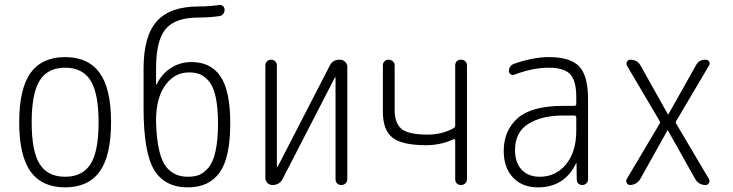

<svg xmlns="http://www.w3.org/2000/svg" viewBox="-20 -767 3040 796"><path d="M355.5 -433.1Q322.3 -486.3 250 -486.3Q177.7 -486.3 144.5 -433.1Q111.3 -379.9 111.3 -259.8Q111.3 -139.6 144.5 -86.9Q177.7 -34.2 250 -34.2Q322.3 -34.2 355.5 -86.9Q388.7 -139.6 388.7 -259.8Q388.7 -379.9 355.5 -433.1ZM393.1 -55.7Q345.7 9.8 250 9.8Q154.3 9.8 106.9 -55.7Q59.6 -121.1 59.6 -260.3Q59.6 -399.4 106.9 -464.8Q154.3 -530.3 250 -530.3Q345.7 -530.3 393.1 -464.8Q440.4 -399.4 440.4 -260.3Q440.4 -121.1 393.1 -55.7Z M763.7 -466.8Q699.2 -466.8 660.2 -406.2Q621.1 -345.7 627.9 -236.3Q634.8 -120.1 667.5 -77.1Q700.2 -34.2 758.8 -34.2Q786.1 -34.2 805.7 -42Q825.2 -49.8 844.2 -71.8Q863.3 -93.8 873.5 -140.1Q883.8 -186.5 883.8 -255.9Q883.8 -323.2 873.5 -367.7Q863.3 -412.1 844.2 -432.6Q825.2 -453.1 806.6 -460Q788.1 -466.8 763.7 -466.8ZM758.8 9.8Q663.1 9.8 619.1 -62.5Q575.2 -134.8 575.2 -320.3V-482.4Q575.2 -617.2 629.9 -678.7Q684.6 -740.2 803.7 -740.2Q845.7 -740.2 887.7 -746.1Q896.5 -748 903.8 -742.2Q911.1 -736.3 911.1 -726.6Q911.1 -716.8 905.3 -709Q899.4 -701.2 888.7 -700.2Q847.7 -694.3 803.7 -694.3Q707 -694.3 667 -647Q627 -599.6 627 -484.4V-418Q627 -417 627.9 -417Q629.9 -417 629.9 -418Q651.4 -461.9 689.5 -485.8Q727.5 -509.8 773.4 -509.8Q854.5 -509.8 894.5 -449.7Q934.6 -389.6 934.6 -255.9Q934.6 -113.3 890.6 -51.8Q846.7 9.8 758.8 9.8Z M1109.4 0Q1097.7 0 1088.9 -8.3Q1080.1 -16.6 1080.1 -29.3V-496.1Q1080.1 -505.9 1086.9 -512.7Q1093.8 -519.5 1104 -519.5Q1114.3 -519.5 1121.1 -512.7Q1127.9 -505.9 1127.9 -496.1V-75.2Q1127.9 -74.2 1128.9 -74.2Q1130.9 -74.2 1130.9 -75.2L1346.7 -494.1Q1359.4 -520.5 1389.6 -519.5Q1401.4 -519.5 1410.6 -510.7Q1419.9 -502 1419.9 -490.2V-24.4Q1419.9 -14.6 1413.1 -7.3Q1406.2 0 1395 0Q1383.8 0 1377.4 -6.8Q1371.1 -13.7 1371.1 -24.4V-445.3Q1371.1 -446.3 1370.1 -446.3Q1368.2 -446.3 1368.2 -445.3L1152.3 -26.4Q1139.6 0 1109.4 0Z M1746.1 -165Q1647.5 -165 1607.4 -196.3Q1567.4 -227.5 1567.4 -302.7V-496.1Q1567.4 -505.9 1573.7 -512.7Q1580.1 -519.5 1590.8 -519.5Q1601.6 -519.5 1608.9 -512.7Q1616.2 -505.9 1616.2 -496.1V-310.5Q1616.2 -256.8 1644.5 -232.9Q1672.9 -209 1752.9 -209Q1812.5 -209 1860.4 -235.4Q1867.2 -239.3 1867.2 -247.1V-496.1Q1867.2 -505.9 1873.5 -512.7Q1879.9 -519.5 1891.1 -519.5Q1902.3 -519.5 1909.2 -512.7Q1916 -505.9 1916 -496.1V-24.4Q1916 -14.6 1909.2 -7.3Q1902.3 0 1891.1 0Q1879.9 0 1873.5 -6.8Q1867.2 -13.7 1867.2 -24.4V-183.6Q1867.2 -192.4 1859.4 -189.5Q1807.6 -165 1746.1 -165Z M2315.4 -288.1Q2225.6 -288.1 2170.4 -253.4Q2115.2 -218.8 2115.2 -144.5Q2115.2 -92.8 2142.6 -63.5Q2169.9 -34.2 2217.8 -34.2Q2284.2 -34.2 2326.7 -85.9Q2369.1 -137.7 2369.1 -224.6V-279.3Q2369.1 -288.1 2360.4 -288.1ZM2210 9.8Q2145.5 9.8 2106.9 -30.8Q2068.4 -71.3 2068.4 -141.6Q2068.4 -225.6 2126 -276.9Q2183.6 -328.1 2315.4 -328.1H2360.4Q2369.1 -328.1 2369.1 -335.9V-365.2Q2369.1 -432.6 2343.8 -459.5Q2318.4 -486.3 2254.9 -486.3Q2188.5 -486.3 2111.3 -457Q2104.5 -454.1 2097.2 -459Q2089.8 -463.9 2089.8 -471.7Q2089.8 -495.1 2112.3 -502.9Q2191.4 -530.3 2254.9 -530.3Q2344.7 -530.3 2381.3 -491.7Q2418 -453.1 2418 -355.5V-23.4Q2418 -13.7 2411.1 -6.8Q2404.3 0 2394 0Q2383.8 0 2377.4 -6.3Q2371.1 -12.7 2371.1 -23.4L2370.1 -89.8Q2370.1 -90.8 2369.1 -90.8Q2368.2 -90.8 2368.2 -89.8Q2320.3 9.8 2210 9.8Z M2578.1 -24.4 2713.9 -252.9Q2718.8 -259.8 2713.9 -266.6L2579.1 -495.1Q2575.2 -502.9 2579.6 -511.2Q2584 -519.5 2592.8 -519.5Q2622.1 -519.5 2635.7 -495.1L2749 -293Q2749 -292 2750 -292Q2751 -292 2751 -293L2865.2 -496.1Q2877.9 -520.5 2906.2 -519.5Q2915 -519.5 2919.9 -511.7Q2924.8 -503.9 2919.9 -496.1L2784.2 -266.6Q2779.3 -259.8 2784.2 -252.9L2918.9 -25.4Q2923.8 -17.6 2919.4 -8.8Q2915 0 2905.3 0Q2876 0 2861.3 -26.4L2749 -226.6Q2749 -227.5 2748 -227.5Q2747.1 -227.5 2747.1 -226.6L2634.8 -25.4Q2628.9 -14.6 2617.2 -7.3Q2605.5 0 2591.8 0Q2583 0 2578.6 -8.3Q2574.2 -16.6 2578.1 -24.4Z"/></svg>

Font: Rounded-X Mgen+ 2m light
Style: Regular
Weight: 200
Designer: [Source Han Sans]
Ryoko NISHIZUKA  (kana & ideographs); Paul D. Hunt (Latin, Greek & Cyrillic); Wenlong ZHANG  (bopomofo
Version: Version 1.059.20150602